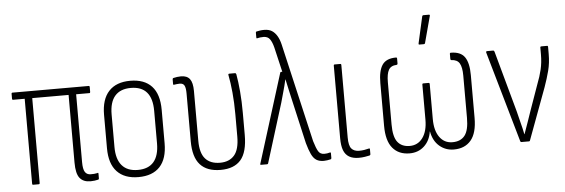

<svg xmlns="http://www.w3.org/2000/svg" viewBox="-47 -838 2910 989"><g transform="rotate(-5 1408.0 -343.5)"><path d="M385 8Q348 8 329.5 -15Q311 -38 311 -95V-445H123V-6Q123 0 117 0H88Q84 0 84 -6V-445H24Q19 -445 19 -451V-476Q19 -482 24 -482H419Q423 -482 423 -476V-451Q423 -445 419 -445H350V-94Q350 -58 359.5 -43Q369 -28 389 -28Q398 -28 406.5 -28.5Q415 -29 423 -31Q429 -34 429 -28V-3Q429 2 425 3Q417 5 406.5 6.5Q396 8 385 8Z M633 8Q561 8 522.5 -33Q484 -74 484 -154V-327Q484 -407 522.5 -448.5Q561 -490 633 -490Q706 -490 744 -449Q782 -408 782 -327V-154Q782 -74 744 -33Q706 8 633 8ZM633 -29Q688 -29 715.5 -61.5Q743 -94 743 -157V-325Q743 -389 715.5 -421Q688 -453 633 -453Q579 -453 551 -421Q523 -389 523 -325V-157Q523 -94 551 -61.5Q579 -29 633 -29Z M1058 8Q988 8 952.5 -31Q917 -70 917 -153V-399Q917 -428 910.5 -440.5Q904 -453 886 -453Q879 -453 871.5 -452Q864 -451 857 -450Q852 -449 852 -454V-478Q852 -484 857 -485Q865 -487 875.5 -488.5Q886 -490 896 -490Q927 -490 941.5 -471Q956 -452 956 -409V-151Q956 -88 982 -58.5Q1008 -29 1058 -29Q1106 -29 1132 -59Q1158 -89 1158 -156V-271Q1158 -331 1153 -383.5Q1148 -436 1140 -476Q1139 -482 1146 -482H1175Q1179 -482 1181 -476Q1188 -438 1192.5 -386Q1197 -334 1197 -274V-161Q1197 -72 1162.5 -32Q1128 8 1058 8Z M1591 8Q1568 8 1553 -1.5Q1538 -11 1527.5 -33Q1517 -55 1507 -91L1457 -310Q1450 -340 1444 -367.5Q1438 -395 1431 -427H1430Q1423 -395 1415 -367.5Q1407 -340 1399 -310L1304 -4Q1303 0 1298 0H1268Q1261 0 1264 -6L1407 -464Q1408 -468 1412 -468H1418L1388 -596Q1381 -624 1370 -639.5Q1359 -655 1337 -655Q1319 -655 1304 -651Q1300 -650 1300 -655V-680Q1300 -685 1303 -686Q1312 -688 1322 -689.5Q1332 -691 1343 -691Q1368 -691 1383.5 -681Q1399 -671 1410 -652.5Q1421 -634 1427 -608L1545 -98Q1556 -61 1566 -44.5Q1576 -28 1597 -28Q1612 -28 1625 -32Q1631 -34 1631 -28V-4Q1631 2 1627 3Q1618 5 1609 6.5Q1600 8 1591 8Z M1772 8Q1742 8 1722.5 -3.5Q1703 -15 1694 -38.5Q1685 -62 1685 -101V-476Q1685 -482 1690 -482H1719Q1724 -482 1724 -476V-101Q1724 -59 1737.5 -43.5Q1751 -28 1777 -28Q1791 -28 1803.5 -30Q1816 -32 1827 -35Q1833 -37 1833 -31V-5Q1833 -1 1828 1Q1819 3 1804 5.5Q1789 8 1772 8Z M2035 8Q1979 8 1947.5 -29.5Q1916 -67 1916 -145V-366Q1916 -429 1936.5 -459.5Q1957 -490 2008 -490Q2013 -490 2013 -484V-458Q2013 -453 2008 -452Q1978 -451 1966.5 -430.5Q1955 -410 1955 -367V-148Q1955 -84 1976.5 -57Q1998 -30 2039 -30Q2081 -30 2106 -64Q2131 -98 2131 -158V-339Q2131 -345 2136 -345H2163Q2169 -345 2169 -339V-158Q2169 -98 2193.5 -64Q2218 -30 2260 -30Q2302 -30 2323.5 -57Q2345 -84 2345 -148V-367Q2345 -410 2333 -430.5Q2321 -451 2290 -452Q2286 -453 2286 -458V-484Q2286 -490 2291 -490Q2342 -490 2363 -459.5Q2384 -429 2384 -366V-145Q2384 -67 2352.5 -29.5Q2321 8 2264 8Q2221 8 2189.5 -19Q2158 -46 2149 -95H2148Q2141 -48 2110.5 -20Q2080 8 2035 8ZM2133 -546Q2129 -546 2130 -552L2161 -690Q2162 -693 2163.5 -694Q2165 -695 2167 -695H2196Q2202 -695 2200 -688L2163 -550Q2161 -546 2157 -546Z M2613 0Q2610 0 2608 -4L2473 -475Q2472 -482 2478 -482H2509Q2514 -482 2516 -476L2603 -160Q2610 -129 2618 -99.5Q2626 -70 2632 -39H2633Q2644 -71 2655 -101Q2666 -131 2676 -162L2721 -289Q2736 -327 2744.5 -363Q2753 -399 2753 -441V-477Q2753 -482 2759 -482H2789Q2793 -482 2793 -476V-440Q2793 -393 2782.5 -353Q2772 -313 2757 -271L2658 -4Q2657 0 2653 0Z"/></g></svg>

Font: Sofia Sans Condensed ExtraLight
Style: Regular
Weight: 250
Version: Version 4.100